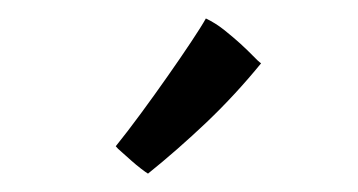

<svg xmlns="http://www.w3.org/2000/svg" viewBox="-20 -523 390 209"><path d="M264.2 -454.1Q236.8 -420.4 205.1 -390.1Q173.3 -359.9 141.1 -334Q138.7 -335.4 133.5 -339.4Q128.4 -343.3 123 -348.1Q117.7 -353 112.8 -357.2Q107.9 -361.3 106 -363.8Q118.2 -378.9 133.3 -399.4Q148.4 -419.9 162.6 -440.2Q176.8 -460.4 188 -477.3Q199.2 -494.1 204.1 -502.9Q214.4 -498 223.9 -490.5Q233.4 -482.9 241.5 -475.6Q249.5 -468.3 255.4 -462.2Q261.2 -456.1 264.2 -454.1Z"/></svg>

Font: Yesteryear
Style: Regular
Weight: 400
Designer: Astigmatic (AOETI)
Foundry: Astigmatic (AOETI)
Version: Version 1.000